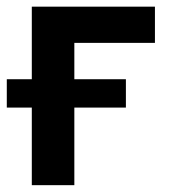

<svg xmlns="http://www.w3.org/2000/svg" viewBox="-36 -542 495 562"><path d="M417.5 -522.5V-416.5H181.6V0H57.1V-522.5ZM-16.1 -227.1V-310.1H332.5V-227.1Z"/></svg>

Font: Inter 28pt SemiBold
Style: Regular
Weight: 600
Designer: Rasmus Andersson
Foundry: rsms
Version: Version 4.001;git-66647c0bb